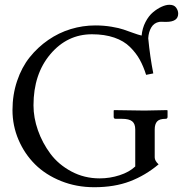

<svg xmlns="http://www.w3.org/2000/svg" viewBox="-20 -763 761 795"><path d="M681.6 -743.2Q700.7 -743.2 709.2 -731.4Q717.8 -719.7 717.8 -706.5Q717.8 -672.4 668 -672.4Q664.1 -672.4 657.2 -672.6Q650.4 -672.9 647.9 -672.9Q642.1 -672.9 639.6 -672.4Q617.7 -668.5 606.4 -649.4Q595.2 -630.4 593.8 -604.5Q601.1 -527.8 614.7 -459L585 -453.1Q573.7 -488.8 558.6 -516.1Q543.5 -543.5 518.1 -568.6Q492.7 -593.8 452.9 -607.4Q413.1 -621.1 360.8 -621.1Q258.3 -621.1 188.5 -538.6Q118.7 -456.1 118.7 -326.7Q118.7 -275.9 137 -223.6Q155.3 -171.4 188.7 -126.5Q222.2 -81.5 275.6 -53Q329.1 -24.4 392.6 -24.4Q435.1 -24.4 475.1 -37.4Q515.1 -50.3 540 -73.7V-227.1Q540 -250.5 527.3 -260.7Q514.6 -271 485.4 -271H459Q450.7 -271 450.7 -279.3V-305.2L452.6 -307.1Q539.6 -305.2 578.6 -305.2L671.9 -307.1L673.8 -305.2V-279.3Q673.8 -271 666 -271H665Q640.1 -271 630.4 -260Q620.6 -249 620.6 -227.1V-111.3Q620.6 -97.2 636.7 -82.5Q582 -36.6 518.1 -12.2Q454.1 12.2 370.1 12.2Q296.4 12.2 232.7 -13.4Q168.9 -39.1 125.2 -82.5Q81.5 -126 56.6 -184.3Q31.7 -242.7 31.7 -307.1Q31.7 -371.1 50.8 -427.7Q69.8 -484.4 103 -525.9Q136.2 -567.4 179.7 -597.4Q223.1 -627.4 272.9 -642.6Q322.8 -657.7 374.5 -657.7Q410.2 -657.7 441.9 -652.3Q473.6 -647 491.9 -640.6Q510.3 -634.3 531.7 -626.5Q553.2 -618.7 566.4 -615.7Q569.3 -646.5 582.5 -671.9Q595.7 -697.3 613.5 -712.2Q631.3 -727.1 649.2 -735.1Q667 -743.2 681.6 -743.2Z"/></svg>

Font: Libertinage
Style: l
Weight: 400
Designer: OSP
Foundry: OSP
Version: Version 1.0; 2008; OFL relea